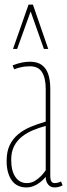

<svg xmlns="http://www.w3.org/2000/svg" viewBox="-20 -810 294 840"><path d="M9 -106Q9 -147 22.5 -175Q36 -203 59.5 -222.5Q83 -242 114 -255Q145 -268 180 -278V-421Q180 -468 164 -494Q148 -520 111 -520Q102 -520 91 -519Q80 -518 68 -515Q56 -512 42 -507L35 -524Q58 -533 76.5 -536.5Q95 -540 111 -540Q143 -540 162.5 -526Q182 -512 191 -485.5Q200 -459 200 -421V-41Q200 -23 205 -16Q210 -9 219 -9Q225 -9 232 -10.5Q239 -12 247 -16L254 1Q244 6 235.5 8Q227 10 219 10Q201 10 190.5 -3Q180 -16 180 -36Q169 -23 155.5 -12.5Q142 -2 127 4Q112 10 95 10Q75 10 59 2.5Q43 -5 32 -20Q21 -35 15 -56.5Q9 -78 9 -106ZM29 -111Q29 -62 47.5 -35.5Q66 -9 97 -9Q116 -9 131.5 -18Q147 -27 159.5 -40Q172 -53 180 -65V-259Q153 -252 126 -241Q99 -230 77 -213Q55 -196 42 -171Q29 -146 29 -111ZM37 -596 105 -790H124L191 -596H172L114 -760L55 -596Z"/></svg>

Font: Georama ExtraCondensed Thin
Style: Regular
Weight: 100
Width: 2
Designer: Jean-Baptiste Levee
Foundry: Production Type
Version: Version 1.001